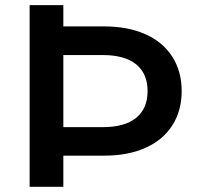

<svg xmlns="http://www.w3.org/2000/svg" viewBox="-20 -720 766 740"><path d="M94.2 0V-700.2H224.1V-618.2H381.8Q473.1 -618.2 540.5 -588.1Q607.9 -558.1 644 -501.5Q680.2 -444.8 680.2 -369.1Q680.2 -293 644 -236.6Q607.9 -180.2 540.5 -150.1Q473.1 -120.1 381.8 -120.1H224.1V0ZM224.1 -230H376Q460.9 -230 504.9 -265.9Q548.8 -301.8 548.8 -369.1Q548.8 -436 504.9 -471.9Q460.9 -507.8 376 -507.8H224.1Z"/></svg>

Font: Montserrat SemiBold
Style: Regular
Weight: 600
Designer: Julieta Ulanovsky
Foundry: Julieta Ulanovsky
Version: Version 7.200